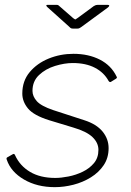

<svg xmlns="http://www.w3.org/2000/svg" viewBox="-20 -762 541 792"><path d="M206 10Q133 10 79 -21.5Q25 -53 8 -103Q5 -110 10 -113L33 -126Q36 -128 38.5 -126.5Q41 -125 42 -122Q62 -78 104 -53Q146 -28 208 -28Q232 -28 262.5 -34Q293 -40 321 -53.5Q349 -67 367.5 -89Q386 -111 386 -144Q386 -173 361.5 -196.5Q337 -220 282 -236L183 -266Q119 -286 95.5 -314.5Q72 -343 72 -376Q72 -428 102.5 -464.5Q133 -501 181 -520.5Q229 -540 283 -540Q345 -540 392 -516Q439 -492 461 -446Q463 -443 462 -441Q461 -439 458 -437L437 -424Q435 -423 432.5 -424Q430 -425 428 -428Q409 -463 371.5 -482.5Q334 -502 280 -502Q246 -502 207 -490Q168 -478 141 -452.5Q114 -427 114 -387Q114 -365 131.5 -345Q149 -325 199 -308L328 -266Q378 -250 403 -219.5Q428 -189 428 -151Q428 -111 408 -81Q388 -51 355 -30.5Q322 -10 283 0Q244 10 206 10ZM367 -737Q372 -740 375.5 -741Q379 -742 383 -742H424Q430 -742 430.5 -739Q431 -736 425 -731L316 -651Q313 -649 309 -646.5Q305 -644 299 -644H281Q274 -644 270.5 -647Q267 -650 263 -654L175 -733Q171 -737 171 -739.5Q171 -742 176 -742H213Q218 -742 220.5 -740.5Q223 -739 227 -735L282 -687Q290 -681 291.5 -682Q293 -683 302 -689Z"/></svg>

Font: Libre Franklin Thin
Style: Italic
Weight: 100
Italic angle: -8°
Designer: Pablo Impallari, Rodrigo Fuenzalida, Nhung Nguyen
Foundry: Impallari Type
Version: Version 3.000